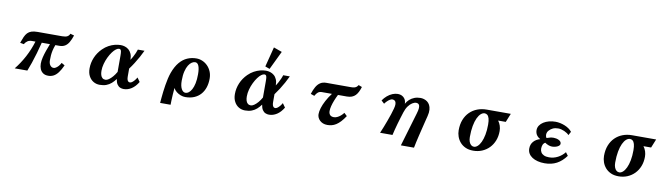

<svg xmlns="http://www.w3.org/2000/svg" viewBox="-42 -1686 9085 2602"><g transform="rotate(10 4500.0 -385.0)"><path d="M873 -578.1Q853.5 -519.5 831.1 -481.4Q808.6 -443.4 777.3 -424.6Q746.1 -405.8 700.2 -405.8H646Q629.9 -363.8 621.8 -327.6Q613.8 -291.5 611.3 -258.3Q608.9 -225.1 608.9 -190.9Q608.9 -147.9 627.7 -122.6Q646.5 -97.2 674.8 -97.2Q688.5 -97.2 705.8 -107.2Q723.1 -117.2 740.7 -136.5Q758.3 -155.8 772 -183.1L816.9 -157.2Q788.1 -93.3 758.5 -54.2Q729 -15.1 695.8 2.4Q662.6 20 622.1 20Q578.6 20 550.5 0.7Q522.5 -18.6 508.8 -51.5Q495.1 -84.5 495.1 -125Q495.1 -164.1 506.3 -211.2Q517.6 -258.3 535.2 -308.1Q552.7 -357.9 571.8 -405.8H459Q439.9 -329.1 418.5 -255.1Q397 -181.2 374.8 -116.2Q352.5 -51.3 332 0H158.2Q228.5 -87.4 282.7 -189Q336.9 -290.5 372.1 -405.8H323.2Q288.6 -405.8 264.4 -390.1Q240.2 -374.5 222.2 -344.2L170.9 -354Q187.5 -402.3 203.1 -437.5Q218.8 -472.7 240.2 -495.4Q261.7 -518.1 294.7 -529.1Q327.6 -540 377.9 -540H716.8Q764.2 -540 787.6 -553.7Q811 -567.4 819.8 -592.8Z M1520 -560.1Q1547.9 -560.1 1576.4 -551.3Q1605 -542.5 1629.2 -522.5Q1653.3 -502.4 1668 -469Q1682.6 -435.5 1683.1 -386.2Q1696.8 -406.7 1711.7 -434.3Q1726.6 -461.9 1739 -490Q1751.5 -518.1 1757.8 -540H1849.1Q1828.6 -495.6 1802 -447.5Q1775.4 -399.4 1745.8 -352.8Q1716.3 -306.2 1686 -266.1V-159.2Q1686 -129.9 1691.7 -113.3Q1697.3 -96.7 1706.8 -89.8Q1716.3 -83 1728 -83Q1742.7 -83 1758.8 -95Q1774.9 -106.9 1790.8 -126Q1806.6 -145 1818.8 -167L1857.9 -111.8Q1818.4 -45.9 1767.3 -12.9Q1716.3 20 1660.2 20Q1634.8 20 1611.1 10Q1587.4 0 1570.1 -25.4Q1552.7 -50.8 1545.9 -98.1Q1520 -62.5 1489.7 -35.9Q1459.5 -9.3 1420.7 5.4Q1381.8 20 1330.1 20Q1282.2 20 1242.9 -3.4Q1203.6 -26.9 1180.4 -70.6Q1157.2 -114.3 1157.2 -175.8Q1157.2 -253.9 1188 -326.7Q1218.8 -399.4 1276.9 -457Q1314.5 -494.1 1356 -516.6Q1397.5 -539.1 1439.2 -549.6Q1481 -560.1 1520 -560.1ZM1505.9 -506.8Q1487.8 -506.8 1464.4 -489.7Q1440.9 -472.7 1416 -439Q1391.1 -405.3 1369.6 -360.8Q1348.1 -316.4 1335 -267.8Q1321.8 -219.2 1321.8 -171.9Q1321.8 -139.6 1329.3 -114.5Q1336.9 -89.4 1353.3 -75.2Q1369.6 -61 1396 -61Q1415.5 -61 1440.9 -78.4Q1466.3 -95.7 1492.4 -126Q1518.6 -156.2 1540 -194.8V-419.9Q1540 -457 1536.4 -475.6Q1532.7 -494.1 1525.1 -500.5Q1517.6 -506.8 1505.9 -506.8Z M2561 -560.1Q2604 -560.1 2644 -543Q2684.1 -525.9 2715.6 -494.1Q2747.1 -462.4 2765.6 -418.5Q2784.2 -374.5 2784.2 -320.8Q2784.2 -254.9 2765.9 -199.5Q2747.6 -144 2711.7 -103.5Q2675.8 -63 2622.8 -40.5Q2569.8 -18.1 2501 -18.1Q2470.7 -18.1 2438.2 -30Q2405.8 -42 2378.7 -63.5Q2351.6 -85 2336.9 -113.8Q2332 -64.5 2329.3 -18.3Q2326.7 27.8 2325.4 64Q2324.2 100.1 2324.2 119.1H2180.2Q2182.6 88.4 2186.3 48.1Q2189.9 7.8 2195.3 -37.4Q2200.7 -82.5 2208.3 -129.6Q2215.8 -176.8 2226.1 -221.7Q2236.3 -266.6 2250 -305.2Q2283.7 -397.9 2331.1 -453.9Q2378.4 -509.8 2436.8 -534.9Q2495.1 -560.1 2561 -560.1ZM2553.2 -506.8Q2531.2 -506.8 2507.3 -491.5Q2483.4 -476.1 2462.6 -442.9Q2441.9 -409.7 2429 -356.9Q2416 -304.2 2416 -229Q2416 -156.2 2438 -115.7Q2460 -75.2 2495.1 -75.2Q2516.1 -75.2 2537.8 -91.3Q2559.6 -107.4 2578.1 -140.9Q2596.7 -174.3 2607.9 -226.8Q2619.1 -279.3 2619.1 -352.1Q2619.1 -426.3 2602.8 -466.6Q2586.4 -506.8 2553.2 -506.8Z M3683.6 -847.7 3561 -592.3 3498.5 -615.2 3568.8 -889.2ZM3520 -560.1Q3547.9 -560.1 3576.7 -551.3Q3605.5 -542.5 3629.4 -522.5Q3653.8 -502.4 3668.2 -469Q3682.6 -435.5 3683.1 -386.2Q3696.8 -406.7 3711.9 -434.3Q3727.1 -461.9 3739.3 -490.2Q3745.6 -504.4 3750 -516.8Q3754.4 -529.3 3757.8 -540H3849.1Q3828.6 -495.6 3802 -447.5Q3775.4 -399.4 3746.1 -353Q3717.3 -308.1 3686 -266.1V-159.2Q3686 -129.9 3691.9 -113.3Q3697.8 -96.7 3707 -89.8Q3716.8 -83 3728 -83Q3742.7 -83 3758.8 -95Q3774.9 -106.9 3791 -126Q3806.6 -145 3818.8 -167L3857.9 -111.8Q3818.4 -45.9 3767.3 -12.9Q3716.3 20 3660.2 20Q3634.8 20 3611.1 10Q3587.4 0 3570.3 -25.4Q3552.2 -51.8 3545.9 -98.1Q3520 -62.5 3490 -35.9Q3460 -9.3 3420.9 5.4Q3382.3 20 3330.1 20Q3282.2 20 3242.9 -3.4Q3203.6 -26.9 3180.7 -70.8Q3157.2 -114.3 3157.2 -175.8Q3157.2 -253.9 3188 -326.7Q3218.8 -399.4 3276.9 -457Q3314.5 -494.1 3356.2 -516.6Q3397.9 -539.1 3439.5 -549.8Q3481.4 -560.1 3520 -560.1ZM3505.9 -506.8Q3487.8 -506.8 3464.4 -489.7Q3440.9 -472.7 3416 -439Q3391.1 -405.3 3369.6 -360.8Q3348.1 -316.4 3335 -268.1Q3321.8 -219.2 3321.8 -171.9Q3321.8 -139.6 3329.3 -114.5Q3336.9 -89.4 3353.5 -75.2Q3370.1 -61 3396 -61Q3415.5 -61 3440.9 -78.4Q3466.3 -95.7 3492.7 -126Q3519.5 -157.7 3540 -194.8V-419.9Q3540 -458.5 3536.6 -475.6Q3533.2 -494.1 3525.4 -500.5Q3517.6 -506.8 3505.9 -506.8Z M4835.9 -567.9Q4824.2 -530.3 4809.6 -500.2Q4794.9 -470.2 4774.7 -449.2Q4754.4 -428.2 4725.8 -417Q4697.3 -405.8 4657.2 -405.8H4535.2Q4513.2 -362.3 4496.6 -320.1Q4480 -277.8 4470.5 -240.2Q4460.9 -202.6 4460.9 -171.9Q4460.9 -139.2 4478 -119.1Q4495.1 -99.1 4532.2 -99.1Q4553.2 -99.1 4576.7 -109.6Q4600.1 -120.1 4622.6 -138.9Q4645 -157.7 4663.1 -182.1L4703.1 -144Q4670.9 -95.2 4640.9 -63.2Q4610.8 -31.2 4581.5 -12.9Q4552.2 5.4 4522.9 12.7Q4493.7 20 4462.9 20Q4429.2 20 4402.8 9.5Q4376.5 -1 4358.2 -18.8Q4339.8 -36.6 4330.3 -58.6Q4320.8 -80.6 4320.8 -104Q4320.8 -141.6 4335.7 -190.2Q4350.6 -238.8 4379.9 -293.9Q4409.2 -349.1 4452.1 -405.8H4313Q4281.7 -405.8 4260.7 -389.2Q4239.7 -372.6 4221.2 -337.9L4169.9 -356Q4188 -412.6 4211.2 -453.9Q4234.4 -495.1 4268.1 -517.6Q4301.8 -540 4351.1 -540H4688Q4719.2 -540 4737.5 -545.2Q4755.9 -550.3 4767.3 -560.5Q4778.8 -570.8 4788.1 -585.9Z M5334 -560.1Q5363.8 -560.1 5389.4 -547.9Q5415 -535.6 5431.4 -510Q5447.8 -484.4 5448.2 -444.8Q5466.3 -479 5494.9 -504.9Q5523.4 -530.8 5561.3 -545.4Q5599.1 -560.1 5645 -560.1Q5667.5 -560.1 5691.9 -553Q5716.3 -545.9 5737.8 -530.3Q5759.3 -514.6 5773.4 -488.3Q5787.6 -461.9 5790.8 -423.8Q5793.9 -385.7 5780.8 -334Q5770.5 -293.5 5758.5 -245.4Q5746.6 -197.3 5734.4 -147Q5722.2 -96.7 5710.4 -47.9Q5698.7 1 5689.2 43.9Q5679.7 86.9 5673.8 119.1H5493.2L5630.9 -345.2Q5644.5 -390.1 5646.2 -417.7Q5647.9 -445.3 5641.4 -460Q5634.8 -474.6 5622.8 -479.7Q5610.8 -484.9 5597.2 -484.9Q5573.7 -484.9 5545.4 -467.3Q5517.1 -449.7 5491.5 -415Q5465.8 -380.4 5449.2 -328.1Q5437 -289.6 5423.8 -247.1Q5410.6 -204.6 5398.4 -161.4Q5386.2 -118.2 5375.5 -77.1Q5364.7 -36.1 5356.9 0H5186Q5203.1 -39.6 5221.2 -85.4Q5239.3 -131.3 5256.8 -179.2Q5274.4 -227.1 5289.6 -272.5Q5304.7 -317.9 5314.9 -356.9Q5324.7 -393.6 5324 -416.5Q5323.2 -439.5 5315.7 -451.9Q5308.1 -464.4 5296.4 -469.2Q5284.7 -474.1 5272 -474.1Q5258.8 -474.1 5241 -464.1Q5223.1 -454.1 5204.8 -436.5Q5186.5 -418.9 5170.9 -397L5129.9 -435.1Q5155.8 -473.1 5189 -501.2Q5222.2 -529.3 5259.3 -544.7Q5296.4 -560.1 5334 -560.1Z M6555.2 -560.1H6886.2L6837.9 -440.9H6732.9Q6754.9 -411.6 6766.4 -376.2Q6777.8 -340.8 6777.8 -303.2Q6777.8 -231.4 6754.4 -172.1Q6731 -112.8 6689 -69.8Q6647 -26.9 6591.1 -3.4Q6535.2 20 6470.2 20Q6408.7 20 6363.3 -0.7Q6317.9 -21.5 6288.1 -56.2Q6258.3 -90.8 6243.7 -133.3Q6229 -175.8 6229 -219.2Q6229 -300.8 6253.9 -364.3Q6278.8 -427.7 6323.5 -471.4Q6368.2 -515.1 6427.2 -537.6Q6486.3 -560.1 6555.2 -560.1ZM6537.1 -505.9Q6510.7 -505.9 6485.4 -483.9Q6460 -461.9 6439.2 -418Q6418.5 -374 6406.2 -308.1Q6394 -242.2 6394 -154.8Q6394 -118.2 6403.8 -91.1Q6413.6 -64 6430.9 -49.1Q6448.2 -34.2 6470.2 -34.2Q6495.6 -34.2 6520.3 -55.9Q6544.9 -77.6 6564.9 -119.6Q6585 -161.6 6596.9 -222.9Q6608.9 -284.2 6608.9 -362.8Q6608.9 -416.5 6599.6 -447.8Q6590.3 -479 6574.2 -492.4Q6558.1 -505.9 6537.1 -505.9Z M7502 -560.1Q7533.7 -560.1 7566.7 -553.2Q7599.6 -546.4 7630.9 -533.7Q7662.1 -521 7688.2 -502.9Q7714.4 -484.9 7731.9 -461.9L7705.1 -412.1Q7694.3 -424.8 7676.8 -436.5Q7659.2 -448.2 7638.7 -457.3Q7618.2 -466.3 7596.7 -471.7Q7575.2 -477.1 7556.2 -477.1Q7513.2 -477.1 7482.9 -463.6Q7452.6 -450.2 7428.2 -422.9Q7413.1 -406.7 7408.7 -386.5Q7404.3 -366.2 7408 -348.6Q7411.6 -331.1 7419.9 -321.8Q7447.3 -331.5 7469.5 -336.7Q7491.7 -341.8 7515.1 -341.8Q7532.7 -341.8 7551.3 -337.9Q7569.8 -334 7585.7 -326.2Q7601.6 -318.4 7611.3 -306.4Q7621.1 -294.4 7621.1 -277.8Q7621.1 -265.1 7611.6 -254.6Q7602.1 -244.1 7586.2 -236.3Q7570.3 -228.5 7551.3 -224.4Q7532.2 -220.2 7513.2 -220.2Q7487.8 -220.2 7462.2 -230.2Q7436.5 -240.2 7414.1 -255.9Q7390.6 -242.2 7381.8 -218.8Q7373 -195.3 7373 -168Q7373 -140.1 7386.2 -117.9Q7399.4 -95.7 7427 -82.8Q7454.6 -69.8 7498 -69.8Q7561 -69.8 7617.2 -98.9Q7673.3 -127.9 7712.9 -178.2L7746.1 -133.8Q7689.9 -56.6 7618.4 -18.3Q7546.9 20 7452.1 20Q7400.9 20 7357.2 9Q7313.5 -2 7281.5 -22.7Q7249.5 -43.5 7231.7 -73.2Q7213.9 -103 7213.9 -141.1Q7213.9 -198.7 7248 -237.5Q7282.2 -276.4 7338.9 -292Q7311 -307.1 7295.7 -325.4Q7280.3 -343.8 7274.2 -363.5Q7268.1 -383.3 7268.1 -402.8Q7268.1 -438.5 7287.1 -467.5Q7306.2 -496.6 7339.1 -517.3Q7372.1 -538.1 7414.1 -549.1Q7456.1 -560.1 7502 -560.1Z M8555.2 -560.1H8886.2L8837.9 -440.9H8732.9Q8754.9 -411.6 8766.4 -376.2Q8777.8 -340.8 8777.8 -303.2Q8777.8 -231.4 8754.4 -172.1Q8731 -112.8 8689 -69.8Q8647 -26.9 8591.1 -3.4Q8535.2 20 8470.2 20Q8408.7 20 8363.3 -0.7Q8317.9 -21.5 8288.1 -56.2Q8258.3 -90.8 8243.7 -133.3Q8229 -175.8 8229 -219.2Q8229 -300.8 8253.9 -364.3Q8278.8 -427.7 8323.5 -471.4Q8368.2 -515.1 8427.2 -537.6Q8486.3 -560.1 8555.2 -560.1ZM8537.1 -505.9Q8510.7 -505.9 8485.4 -483.9Q8460 -461.9 8439.2 -418Q8418.5 -374 8406.2 -308.1Q8394 -242.2 8394 -154.8Q8394 -118.2 8403.8 -91.1Q8413.6 -64 8430.9 -49.1Q8448.2 -34.2 8470.2 -34.2Q8495.6 -34.2 8520.3 -55.9Q8544.9 -77.6 8564.9 -119.6Q8585 -161.6 8596.9 -222.9Q8608.9 -284.2 8608.9 -362.8Q8608.9 -416.5 8599.6 -447.8Q8590.3 -479 8574.2 -492.4Q8558.1 -505.9 8537.1 -505.9Z"/></g></svg>

Font: BIZ UDMincho
Style: Bold
Weight: 700
Monospace: yes
Designer: TypeBank Co., Ltd.
Foundry: Morisawa Inc.
Version: Version 1.06